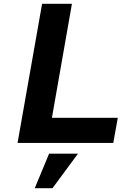

<svg xmlns="http://www.w3.org/2000/svg" viewBox="-20 -757 644 1017"><path d="M73 0 203 -737H361L255 -133H604L580 0ZM164 240 240 57H393L258 240Z"/></svg>

Font: Tomorrow SemiBold
Style: Italic
Weight: 600
Italic angle: -10°
Designer: Tony de Marco, Monica Rizzolli
Foundry: Just in Type
Version: Version 2.002